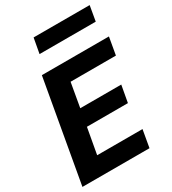

<svg xmlns="http://www.w3.org/2000/svg" viewBox="-218 -1034 1028 1148"><g transform="rotate(-30 296.5 -460.0)"><path d="M6 0 130 -700H593L572 -580H259L230 -414H513L492 -298H209L177 -120H490L469 0ZM181 -816 200 -920H587L569 -816Z"/></g></svg>

Font: DM Sans 36pt Black
Style: Italic
Weight: 900
Italic angle: -10°
Designer: Colophon Foundry, Jonny Pinhorn
Foundry: Colophon Foundry
Version: Version 4.004;gftools[0.9.30]